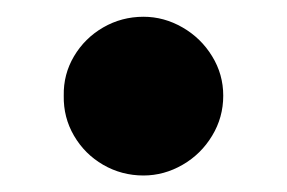

<svg xmlns="http://www.w3.org/2000/svg" viewBox="-20 -557 341 228"><path d="M55.7 -443.4Q55.2 -468.8 67.9 -490.2Q80.6 -511.7 102.5 -524.4Q124.5 -537.1 150.4 -537.1Q174.8 -537.1 196.8 -524.4Q218.8 -511.7 231.9 -490.2Q245.1 -468.8 245.1 -443.4Q245.1 -417.5 231.9 -395.8Q218.8 -374 196.8 -361.3Q174.8 -348.6 150.4 -348.6Q124.5 -348.6 102.5 -361.3Q80.6 -374 67.9 -395.8Q55.2 -417.5 55.7 -443.4Z"/></svg>

Font: Pretendard GOV Black
Style: Regular
Weight: 900
Designer: Base glyphs from Inter by Rasmus Andersson; Hangeul glyphs from Noto Sans CJK(Source Han Sans) by Jang Soo-young and Kan
Foundry: Kil Hyung-jin
Version: Version 1.309